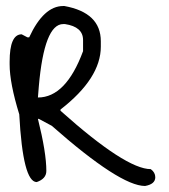

<svg xmlns="http://www.w3.org/2000/svg" viewBox="-20 -589 560 638"><path d="M190 -569H194Q315 -547 315 -452V-434Q315 -329 181 -225V-221Q398 -27 481 -27Q496 -16 496 0Q496 23 462 29Q379 29 152 -171L109 -194H106Q134 -82 134 -21Q134 5 102 16Q56 16 44 -209Q12 -313 12 -375V-384Q12 -475 52 -475L71 -465H77Q125 -569 190 -569ZM109 -302 106 -265Q199 -265 256 -419V-456Q256 -500 196 -509H190Q127 -509 109 -302Z"/></svg>

Font: Just Me Again Down Here
Style: Regular
Weight: 400
Designer: Kimberly Geswein
Foundry: Kimberly Geswein
Version: Version 1.002 2007